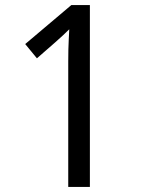

<svg xmlns="http://www.w3.org/2000/svg" viewBox="-20 -734 560 754"><path d="M333 0H248V-492Q248 -519 248.5 -539.5Q249 -560 250 -579.5Q251 -599 252 -619Q239 -606 227 -595Q215 -584 196 -567L125 -505L79 -561L260 -714H333Z"/></svg>

Font: Noto Sans Hebrew SemiCondensed
Style: Regular
Weight: 400
Width: 4
Designer: Monotype Design Team
Foundry: Monotype Imaging Inc.
Version: Version 2.003